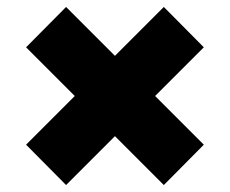

<svg xmlns="http://www.w3.org/2000/svg" viewBox="-20 -623 660 552"><path d="M55 -207 451 -603 566 -487 170 -91ZM55 -487 170 -603 566 -207 451 -91Z"/></svg>

Font: Unbounded ExtraBold
Style: Regular
Weight: 800
Designer: Luke Prowse, Jean-Baptiste Morizot, Fátima Lázaro, Florian Runge
Foundry: NaN
Version: Version 1.701;gftools[0.9.28.dev5+ged2979d]